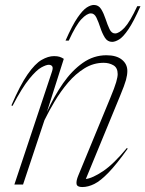

<svg xmlns="http://www.w3.org/2000/svg" viewBox="-20 -745 587 775"><path d="M30.5 -317.5 26 -319.5Q61.5 -402 91.5 -445Q121.5 -488 148 -503.2Q174.5 -518.5 198 -518.5Q211.5 -518.5 220.2 -515.8Q229 -513 237.5 -507.5L169.5 -293.5Q198.5 -357 234.5 -408.8Q270.5 -460.5 314.2 -491.2Q358 -522 409.5 -522Q450 -522 472 -504.2Q494 -486.5 494 -458.5Q494 -442.5 488.5 -422.2Q483 -402 464.5 -357.5L326.5 -22.5Q353 -25.5 395.8 -54Q438.5 -82.5 492 -147.5L495.5 -145Q451 -82.5 418.5 -48.8Q386 -15 360.8 -2.5Q335.5 10 312 10Q291 10 289 -2.5Q287 -15 296 -36.5L424.5 -348Q443 -392.5 449 -413.5Q455 -434.5 455 -446Q455 -471.5 437.8 -481.5Q420.5 -491.5 398.5 -491.5Q357 -491.5 321 -469.2Q285 -447 255 -411.8Q225 -376.5 201 -336.2Q177 -296 159.5 -260L73 0H38L189.5 -455Q195 -471 190.8 -477.2Q186.5 -483.5 176.5 -483.5Q166.5 -483.5 146.8 -472.8Q127 -462 98 -426.5Q69 -391 30.5 -317.5ZM547 -720Q519.5 -658 498.5 -627Q477.5 -596 461.2 -586Q445 -576 432.5 -576Q414 -576 403.2 -593.2Q392.5 -610.5 385 -633.5Q377.5 -656.5 369.2 -673.8Q361 -691 347 -691Q331 -691 309 -668Q287 -645 257.5 -581H244.5Q272 -643.5 293.2 -674.2Q314.5 -705 330.5 -715Q346.5 -725 359 -725Q378 -725 388.5 -707.8Q399 -690.5 406.5 -667.5Q414 -644.5 422.2 -627.2Q430.5 -610 444.5 -610Q460.5 -610 482.5 -633.2Q504.5 -656.5 534 -720Z"/></svg>

Font: Newsreader Display ExtraLight
Style: Italic
Weight: 275
Italic angle: -17°
Designer: Hugues Gentile
Foundry: Production Type
Version: Version 1.002